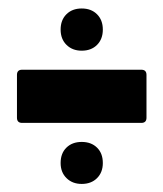

<svg xmlns="http://www.w3.org/2000/svg" viewBox="-20 -566 395 464"><path d="M33.5 -269Q21 -269 21 -281.5V-385Q21 -397.5 33.5 -397.5H321.5Q334 -397.5 334 -385V-281.5Q334 -269 321.5 -269ZM177.5 -121.5Q155 -121.5 140.8 -135.5Q126.5 -149.5 126.5 -172Q126.5 -195.5 140.5 -209.2Q154.5 -223 177.5 -223Q200.5 -223 214.5 -209.2Q228.5 -195.5 228.5 -172Q228.5 -149.5 214.5 -135.5Q200.5 -121.5 177.5 -121.5ZM177.5 -443.5Q155 -443.5 140.8 -457.5Q126.5 -471.5 126.5 -494.5Q126.5 -517.5 140.5 -531.5Q154.5 -545.5 177.5 -545.5Q200.5 -545.5 214.5 -531.5Q228.5 -517.5 228.5 -494.5Q228.5 -471.5 214.5 -457.5Q200.5 -443.5 177.5 -443.5Z"/></svg>

Font: Jaro 24pt
Style: Regular
Weight: 400
Designer: Agyei Archer, Celine Hurka, Mirko Velimirović
Version: Version 1.000